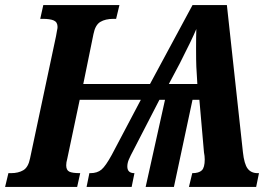

<svg xmlns="http://www.w3.org/2000/svg" viewBox="-40 -734 1067 754"><path d="M-7 -54H3Q32 -54 51.5 -65.5Q71 -77 78 -112L180 -592Q182 -606 184 -614.5Q186 -623 186 -628Q186 -647 171.5 -653.5Q157 -660 128 -660H118L130 -714H429L416 -660H406Q374 -660 354 -648Q334 -636 327 -600L287 -404H549L716 -714H851L914 -136Q919 -90 932.5 -72Q946 -54 972 -54H977L966 0H702L715 -54Q741 -54 752.5 -65Q764 -76 764 -108Q764 -121 761 -136L743 -342H716L643 0H532L608 -342H586L487 -150Q471 -120 465.5 -106.5Q460 -93 460 -80Q460 -54 488 -54L477 0H300L311 -54H315Q342 -54 358.5 -68Q375 -82 399 -126L513 -342H273L224 -110Q220 -96 220 -85Q220 -66 232 -60Q244 -54 275 -54L263 0H-20ZM735 -404 731 -472Q730 -494 730 -544Q730 -595 731 -620Q714 -579 666 -485L623 -404Z"/></svg>

Font: Noto Serif CondExtraBold
Style: Italic
Weight: 800
Width: 3
Italic angle: -12°
Designer: Monotype Design Team
Foundry: Monotype Imaging Inc.
Version: Version 1.001